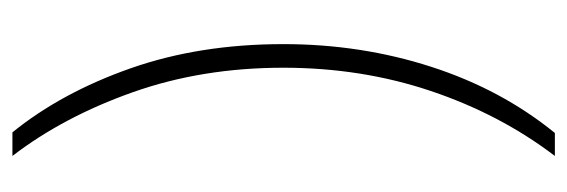

<svg xmlns="http://www.w3.org/2000/svg" viewBox="-322 -433 913 309"><g transform="rotate(90 134.5 -278.5)"><path d="M51 -278Q51 -403 87.5 -516Q124 -629 194 -715H231Q164 -627 126.5 -515.5Q89 -404 89 -278Q89 -147 128.5 -35.5Q168 76 231 158H193Q129 79 90 -32Q51 -143 51 -278Z"/></g></svg>

Font: Noto Sans Gujarati ExtraCondensed ExtraLight
Style: Regular
Weight: 200
Width: 2
Designer: Jelle Bosma - Monotype Design Team, Universal Thirst
Foundry: Monotype Imaging Inc.
Version: Version 2.106; ttfautohint (v1.8.4.7-5d5b)